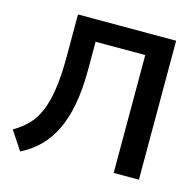

<svg xmlns="http://www.w3.org/2000/svg" viewBox="-105 -815 962 941"><g transform="rotate(15 376.0 -344.0)"><path d="M77 17 14 -78Q54 -101 84.5 -131.5Q115 -162 135.5 -208.5Q156 -255 166.5 -324Q177 -393 177 -491V-705H675V0H547V-598H295V-458Q295 -356 280.5 -279Q266 -202 238 -145Q210 -88 169.5 -48.5Q129 -9 77 17Z"/></g></svg>

Font: NunitoSans3
Style: Bold
Weight: 700
Designer: Vernon Adams
Foundry: Vernon Adams
Version: Version 3.101;gftools[0.9.27]